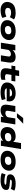

<svg xmlns="http://www.w3.org/2000/svg" viewBox="2926 -3747 832 6724"><g transform="rotate(90 3342.0 -385.0)"><path d="M341 11Q234 11 162.5 -29Q91 -69 63 -138.5Q35 -208 58 -297Q76 -363 113.5 -406Q151 -449 202 -473Q253 -497 312.5 -507Q372 -517 434 -517Q507 -517 568 -500.5Q629 -484 659 -458L581 -314Q549 -335 509 -346Q469 -357 428 -357Q398 -357 371.5 -353.5Q345 -350 323 -341Q301 -332 284.5 -315.5Q268 -299 261 -272Q245 -213 279 -181Q313 -149 384 -149Q430 -149 476 -160.5Q522 -172 563 -192L608 -50Q576 -32 535 -18.5Q494 -5 445.5 3Q397 11 341 11Z M995 11Q874 11 800 -30Q726 -71 699.5 -141.5Q673 -212 696 -299Q713 -350 744.5 -390Q776 -430 822.5 -458.5Q869 -487 931.5 -502Q994 -517 1073 -517Q1195 -517 1268.5 -476.5Q1342 -436 1368.5 -366.5Q1395 -297 1373 -209Q1355 -159 1323.5 -118Q1292 -77 1246 -48Q1200 -19 1138 -4Q1076 11 995 11ZM1013 -141Q1055 -141 1087 -150.5Q1119 -160 1141 -178.5Q1163 -197 1173 -226Q1190 -290 1160.5 -327.5Q1131 -365 1056 -365Q1015 -365 982.5 -356Q950 -347 928.5 -328.5Q907 -310 896 -282Q880 -218 909.5 -179.5Q939 -141 1013 -141Z M1475 0 1556 -506H1747L1731 -404H1728Q1779 -466 1842 -491.5Q1905 -517 1975 -517Q2053 -517 2100 -489Q2147 -461 2164 -403.5Q2181 -346 2167 -257L2127 0H1917L1956 -247Q1963 -288 1954.5 -309.5Q1946 -331 1925.5 -340.5Q1905 -350 1875 -350Q1838 -350 1805 -334.5Q1772 -319 1750.5 -296Q1729 -273 1725 -246L1685 0Z M2597 11Q2506 11 2452 -14.5Q2398 -40 2380 -93Q2362 -146 2373 -225L2396 -369H2277L2298 -506H2431L2453 -639H2645L2623 -506H2832L2812 -369H2602L2580 -230Q2572 -184 2593.5 -164.5Q2615 -145 2677 -145Q2703 -145 2728 -148.5Q2753 -152 2775 -159V-21Q2732 -4 2690.5 3.5Q2649 11 2597 11Z M3219 11Q3076 11 2993 -27.5Q2910 -66 2883 -135.5Q2856 -205 2879 -296Q2902 -368 2951 -417.5Q3000 -467 3076 -492Q3152 -517 3254 -517Q3337 -517 3404 -489.5Q3471 -462 3506 -404Q3541 -346 3527 -252L3520 -204H3034L3051 -310H3378L3356 -289Q3361 -327 3349.5 -349Q3338 -371 3312 -381Q3286 -391 3245 -391Q3198 -391 3162 -377Q3126 -363 3103 -334.5Q3080 -306 3073 -262L3074 -267Q3066 -221 3076 -190.5Q3086 -160 3126 -145.5Q3166 -131 3244 -131Q3301 -131 3356.5 -140.5Q3412 -150 3450 -163L3485 -35Q3431 -12 3359.5 -0.5Q3288 11 3219 11Z M3846 11Q3769 11 3720.5 -16Q3672 -43 3654.5 -99.5Q3637 -156 3651 -242L3692 -506H3902L3862 -254Q3856 -218 3863.5 -196.5Q3871 -175 3891.5 -166Q3912 -157 3941 -157Q3977 -157 4009.5 -172Q4042 -187 4063.5 -210.5Q4085 -234 4087 -255L4127 -506H4337L4257 0H4067L4084 -104H4087Q4042 -45 3979.5 -17Q3917 11 3846 11ZM3946 -562 4112 -781H4311L4089 -562Z M4689 11Q4583 11 4520 -32.5Q4457 -76 4438 -149.5Q4419 -223 4441 -312Q4465 -384 4510.5 -429.5Q4556 -475 4620.5 -496Q4685 -517 4764 -517Q4830 -517 4877.5 -492.5Q4925 -468 4948 -430H4946L4990 -705H5199L5087 0H4899L4915 -97H4921Q4898 -60 4858.5 -36.5Q4819 -13 4774.5 -1Q4730 11 4689 11ZM4761 -141Q4803 -141 4835 -150Q4867 -159 4889 -178Q4911 -197 4921 -226Q4938 -290 4908 -327.5Q4878 -365 4804 -365Q4763 -365 4730.5 -356Q4698 -347 4676.5 -328.5Q4655 -310 4644 -281Q4627 -218 4657 -179.5Q4687 -141 4761 -141Z M5570 11Q5449 11 5375 -30Q5301 -71 5274.5 -141.5Q5248 -212 5271 -299Q5288 -350 5319.5 -390Q5351 -430 5397.5 -458.5Q5444 -487 5506.5 -502Q5569 -517 5648 -517Q5770 -517 5843.5 -476.5Q5917 -436 5943.5 -366.5Q5970 -297 5948 -209Q5930 -159 5898.5 -118Q5867 -77 5821 -48Q5775 -19 5713 -4Q5651 11 5570 11ZM5588 -141Q5630 -141 5662 -150.5Q5694 -160 5716 -178.5Q5738 -197 5748 -226Q5765 -290 5735.5 -327.5Q5706 -365 5631 -365Q5590 -365 5557.5 -356Q5525 -347 5503.5 -328.5Q5482 -310 5471 -282Q5455 -218 5484.5 -179.5Q5514 -141 5588 -141Z M6306 11Q6212 11 6145.5 -0.5Q6079 -12 6042 -33L6089 -164Q6121 -149 6163 -140Q6205 -131 6250 -126.5Q6295 -122 6333 -122Q6382 -122 6411.5 -130.5Q6441 -139 6446 -156Q6450 -169 6440 -178Q6430 -187 6406 -188L6229 -204Q6139 -212 6106.5 -255Q6074 -298 6091 -368Q6106 -421 6150 -453Q6194 -485 6261 -501Q6328 -517 6409 -517Q6471 -517 6520 -511Q6569 -505 6603.5 -494Q6638 -483 6656 -469L6594 -345Q6556 -363 6498.5 -373Q6441 -383 6383 -383Q6328 -383 6303 -373.5Q6278 -364 6273 -352Q6270 -340 6280 -330.5Q6290 -321 6322 -319L6492 -302Q6579 -293 6612.5 -255.5Q6646 -218 6626 -137Q6611 -88 6566 -54.5Q6521 -21 6454 -5Q6387 11 6306 11Z"/></g></svg>

Font: Nunito Sans 7pt Expanded Black
Style: Italic
Weight: 900
Width: 7
Italic angle: -9°
Designer: Vernon Adams
Foundry: Vernon Adams
Version: Version 3.101;gftools[0.9.27]